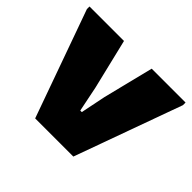

<svg xmlns="http://www.w3.org/2000/svg" viewBox="-127 -711 882 882"><g transform="rotate(45 313.5 -270.0)"><path d="M2 -523V-540H226L285 -295L310 -172H320L345 -295L406 -540H626V-523L437 0H189Z"/></g></svg>

Font: Encode Sans Narrow
Style: Black
Weight: 900
Designer: Pablo Impallari, Andres Torresi
Foundry: Pablo Impallari, Andres Torresi
Version: Version 1.000; ttfautohint (v1.00) -l 8 -r 50 -G 200 -x 14 -